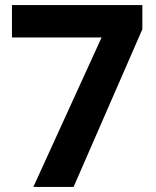

<svg xmlns="http://www.w3.org/2000/svg" viewBox="-20 -734 612 754"><path d="M111 0 379 -587H27V-714H539V-619L269 0Z"/></svg>

Font: Noto Sans IKEA
Style: Bold
Weight: 600
Designer: Monotype Design Team
Foundry: Monotype Imaging Inc.
Version: Version 2.001